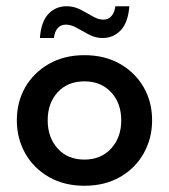

<svg xmlns="http://www.w3.org/2000/svg" viewBox="-20 -586 542 616"><path d="M251 10Q186 10 137 -18Q88 -46 61 -94Q34 -142 34 -200Q34 -259 61 -306Q88 -353 137 -381Q186 -409 251 -409Q316 -409 365 -381Q414 -353 441 -306Q468 -259 468 -200Q468 -142 441 -94Q414 -46 365 -18Q316 10 251 10ZM251 -74Q304 -74 336.5 -109.5Q369 -145 369 -200Q369 -255 336.5 -290Q304 -325 251 -325Q197 -325 165 -290Q133 -255 133 -200Q133 -145 165 -109.5Q197 -74 251 -74ZM309 -464Q286 -464 265.5 -475Q245 -486 226.5 -496.5Q208 -507 191 -507Q175 -507 165 -495.5Q155 -484 153 -464H108Q112 -517 135.5 -541.5Q159 -566 194 -566Q217 -566 237.5 -555.5Q258 -545 276.5 -534Q295 -523 312 -523Q328 -523 338 -535Q348 -547 350 -566H395Q391 -514 367.5 -489Q344 -464 309 -464Z"/></svg>

Font: Rokkitt SemiBold
Style: Regular
Weight: 600
Designer: Vernon Adams
Foundry: Vernon Adams
Version: Version 3.103